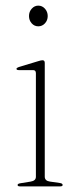

<svg xmlns="http://www.w3.org/2000/svg" viewBox="-20 -662 270 682"><path d="M116 -568.5Q102 -568.5 92.5 -579.2Q83 -590 83 -605Q83 -620.5 92.8 -631.2Q102.5 -642 116 -642Q130 -642 139.8 -631Q149.5 -620 149.5 -605Q149.5 -590 139.8 -579.2Q130 -568.5 116 -568.5ZM139 -438.5V-34.5Q139 -19.5 157.5 -17L192.5 -12Q202.5 -10.5 202.5 -5Q202.5 0 194 0H50.5Q42.5 0 42.5 -5Q42.5 -9.5 52 -11L89 -17Q107.5 -20 107.5 -34V-402Q107.5 -413 97.5 -413H47Q38.5 -413 38.5 -417.5Q38.5 -421 47 -424L115 -444.5Q125.5 -448 131 -448Q139 -448 139 -438.5Z"/></svg>

Font: Fraunces 72pt Thin
Style: Regular
Weight: 100
Version: Version 1.000;[b76b70a41]